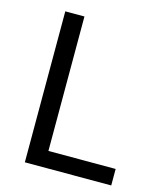

<svg xmlns="http://www.w3.org/2000/svg" viewBox="-94 -663 605 731"><g transform="rotate(15 208.0 -297.5)"><path d="M73 0V-595H148.5V-65H413.5V0Z"/></g></svg>

Font: Encode Sans SC Condensed
Style: Regular
Weight: 400
Width: 3
Designer: Multiple Designers
Foundry: Impallari Type
Version: Version 3.002